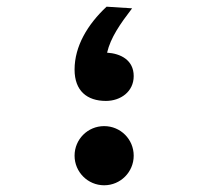

<svg xmlns="http://www.w3.org/2000/svg" viewBox="-20 -547 626 577"><path d="M298.3 -243.7C341.8 -243.7 381.8 -271 381.8 -318.4C381.8 -366.7 342.3 -386.2 301.8 -388.7C312.5 -434.1 340.8 -474.6 377 -522L300.3 -526.9C243.2 -473.6 204.1 -408.2 204.1 -337.9C204.1 -273.9 241.7 -243.7 298.3 -243.7ZM293 9.8C342.3 9.8 381.8 -30.3 381.8 -79.1C381.8 -128.4 342.3 -168 293 -168C243.7 -168 204.1 -128.4 204.1 -79.1C204.1 -30.3 243.7 9.8 293 9.8Z"/></svg>

Font: CaskaydiaCove Nerd Font
Style: Bold
Weight: 700
Designer: Aaron Bell
Foundry: Saja Typeworks
Version: Version 2111.1;Nerd Fonts 2.3.0